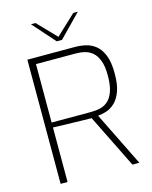

<svg xmlns="http://www.w3.org/2000/svg" viewBox="-134 -1009 865 1095"><g transform="rotate(-15 298.5 -461.5)"><path d="M85 0V-733H365Q397 -733 428.5 -726Q460 -719 486.5 -698Q513 -677 529.5 -636.5Q546 -596 546 -528Q546 -463 531 -423Q516 -383 492.5 -361Q469 -339 442.5 -330.5Q416 -322 392 -320L550 0H509L353 -316Q334 -316 305 -317Q276 -318 243 -318.5Q210 -319 179 -320Q148 -321 126 -322V0ZM126 -351H361Q390 -351 415.5 -357.5Q441 -364 461 -382.5Q481 -401 493 -436Q505 -471 505 -528Q505 -582 492.5 -615Q480 -648 460 -665.5Q440 -683 414.5 -689.5Q389 -696 361 -696H126ZM274 -791 157 -923H184L290 -813L407 -923H434L305 -791Z"/></g></svg>

Font: Exo Thin ExtraLight
Style: Regular
Weight: 250
Version: Version 2.000